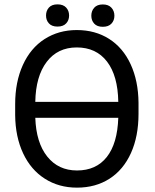

<svg xmlns="http://www.w3.org/2000/svg" viewBox="-20 -860 720 890"><path d="M336.9 -69.8Q425.8 -69.8 475.1 -132.3Q524.4 -194.8 528.3 -314H143.6Q147.5 -198.7 199 -134.3Q250.5 -69.8 336.9 -69.8ZM335.9 -640.1Q247.1 -640.1 196.3 -573Q145.5 -505.9 143.6 -387.7H528.3Q526.4 -508.8 476.1 -574.5Q425.8 -640.1 335.9 -640.1ZM622.1 -332.5Q622.1 -228.5 587.2 -150.9Q552.2 -73.2 487.8 -31.7Q423.3 9.8 336.9 9.8Q252.9 9.8 188 -31.5Q123 -72.8 87.2 -149.2Q51.3 -225.6 50.3 -326.2V-377.4Q50.3 -480 85.9 -558.6Q121.6 -637.2 186.8 -679Q252 -720.7 335.9 -720.7Q421.4 -720.7 485.8 -679.7Q550.3 -638.7 585.7 -561.8Q621.1 -484.9 622.1 -383.8ZM416.7 -750.5Q403.3 -765.1 403.3 -787.1Q403.3 -809.1 416.7 -824.2Q430.2 -839.4 456.5 -839.4Q482.9 -839.4 496.6 -824.2Q510.3 -809.1 510.3 -787.1Q510.3 -765.1 496.6 -750.5Q482.9 -735.8 456.5 -735.8Q430.2 -735.8 416.7 -750.5ZM206.8 -751.5Q193.4 -766.1 193.4 -788.1Q193.4 -810.1 206.8 -825Q220.2 -839.8 246.6 -839.8Q272.9 -839.8 286.6 -825Q300.3 -810.1 300.3 -788.1Q300.3 -766.1 286.6 -751.5Q272.9 -736.8 246.6 -736.8Q220.2 -736.8 206.8 -751.5Z"/></svg>

Font: MAUL
Style: Regular
Weight: 400
Designer: MAUL
Version: Version 1.0; 2020; ttfautohint (v1.8.3)